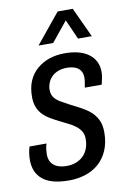

<svg xmlns="http://www.w3.org/2000/svg" viewBox="-84 -774 557 838"><g transform="rotate(-10 194.5 -355.5)"><path d="M154 12Q113 12 84 4Q55 -4 36.5 -19.5Q18 -35 9 -56.5Q0 -78 0 -105Q0 -119 2 -134Q4 -149 9 -164H84Q80 -152 78.5 -139.5Q77 -127 77 -118Q77 -96 86 -81.5Q95 -67 112.5 -59.5Q130 -52 155 -52Q177 -52 195.5 -59Q214 -66 227.5 -79Q241 -92 248.5 -111Q256 -130 256 -154Q256 -174 247.5 -188Q239 -202 224.5 -213Q210 -224 192 -232.5Q174 -241 155 -251Q137 -260 119 -270.5Q101 -281 87 -295Q73 -309 65 -328.5Q57 -348 57 -375Q57 -416 70 -446Q83 -476 107 -496.5Q131 -517 162 -527.5Q193 -538 230 -538Q264 -538 290.5 -531Q317 -524 336 -510Q355 -496 365 -476Q375 -456 375 -430Q375 -416 372 -402Q369 -388 366 -375H291Q295 -396 296 -404.5Q297 -413 297 -418Q297 -438 288 -450.5Q279 -463 263.5 -468.5Q248 -474 228 -474Q207 -474 190 -467.5Q173 -461 161.5 -449.5Q150 -438 144 -423Q138 -408 138 -392Q138 -371 148.5 -357.5Q159 -344 176 -334.5Q193 -325 213 -314Q234 -303 256.5 -291.5Q279 -280 298 -264.5Q317 -249 329 -226Q341 -203 341 -169Q341 -123 326 -88.5Q311 -54 285 -31.5Q259 -9 225 1.5Q191 12 154 12ZM124 -591 232 -723H299L360 -591H299L247 -708H284L189 -591Z"/></g></svg>

Font: Archivo Condensed
Style: Italic
Weight: 400
Width: 3
Italic angle: -10°
Designer: Hector Gatti
Foundry: Omnibus-Type
Version: Version 2.001